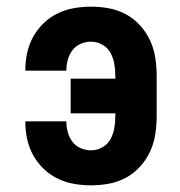

<svg xmlns="http://www.w3.org/2000/svg" viewBox="-20 -548 540 576"><path d="M253 8Q227 8 201.5 3.5Q176 -1 152.5 -12.5Q129 -24 110.5 -42Q92 -60 79.5 -82.5Q67 -105 61.5 -130.5Q56 -156 56 -182Q56 -182 56 -182.5Q56 -183 56 -184H180Q180 -183 179.5 -183Q179 -183 179 -183Q179 -167 183.5 -151Q188 -135 197.5 -122.5Q207 -110 222 -103.5Q237 -97 253 -97Q271 -97 287 -106Q303 -115 311.5 -130.5Q320 -146 323 -164Q326 -182 326 -200V-208H192V-312H326V-320Q326 -338 323 -356Q320 -374 311.5 -389.5Q303 -405 287 -414Q271 -423 253 -423Q237 -423 222 -416.5Q207 -410 197.5 -397.5Q188 -385 183.5 -369Q179 -353 179 -337Q179 -337 179.5 -337Q180 -337 180 -336H56Q56 -337 56 -337.5Q56 -338 56 -338Q56 -364 61.5 -389.5Q67 -415 79.5 -437.5Q92 -460 110.5 -478Q129 -496 152.5 -507.5Q176 -519 201.5 -523.5Q227 -528 253 -528Q280 -528 307 -523Q334 -518 358 -505Q382 -492 400.5 -471.5Q419 -451 430.5 -426Q442 -401 446 -374Q450 -347 450 -320V-200Q450 -173 446 -146Q442 -119 430.5 -94Q419 -69 400.5 -48.5Q382 -28 358 -15Q334 -2 307 3Q280 8 253 8Z"/></svg>

Font: Iosevka SS04 Extrabold
Style: Regular
Weight: 800
Monospace: yes
Designer: Belleve Invis
Foundry: Belleve Invis
Version: Version 19.0.0; ttfautohint (v1.8.4)